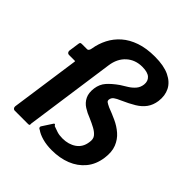

<svg xmlns="http://www.w3.org/2000/svg" viewBox="-201 -885 1037 1037"><g transform="rotate(45 317.5 -366.0)"><path d="M392 -742Q461 -742 503.5 -721.5Q546 -701 563.5 -666Q581 -631 575 -586Q570 -551 552 -526Q534 -501 503.5 -482.5Q473 -464 430 -445Q406 -435 394 -426Q382 -417 380 -402Q379 -392 385.5 -387Q392 -382 411 -373Q443 -361 477 -345.5Q511 -330 538 -306.5Q565 -283 579 -248Q593 -213 586 -163Q578 -106 546 -67.5Q514 -29 465 -9.5Q416 10 355 10Q315 10 283 1Q251 -8 232 -22Q225 -24 222.5 -29Q220 -34 222 -39L261 -99Q265 -104 268.5 -101.5Q272 -99 274 -94Q290 -88 308 -82Q326 -76 351 -76Q397 -76 429.5 -98.5Q462 -121 468 -164Q473 -191 461 -206.5Q449 -222 427 -234Q405 -246 377 -258Q350 -268 325.5 -283.5Q301 -299 288.5 -324.5Q276 -350 281 -388Q286 -424 308 -449Q330 -474 367 -500Q387 -512 406.5 -524.5Q426 -537 440 -553.5Q454 -570 457 -594Q460 -622 442 -638.5Q424 -655 383 -655Q329 -655 292.5 -622Q256 -589 248 -531L175 -14Q176 -5 174 -2.5Q172 0 164 0H62Q56 0 51.5 -5.5Q47 -11 48 -19L104 -413Q105 -418 104.5 -419Q104 -420 99 -420H57Q50 -420 46 -425Q42 -430 42 -437L51 -500Q52 -506 54.5 -508.5Q57 -511 66 -511H104Q111 -511 115 -517.5Q119 -524 120 -532Q127 -575 146.5 -613Q166 -651 199 -680Q232 -709 280 -725.5Q328 -742 392 -742Z"/></g></svg>

Font: Libre Franklin Thin SemiBold
Style: Italic
Weight: 600
Italic angle: -8°
Version: Version 3.000